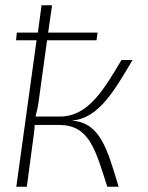

<svg xmlns="http://www.w3.org/2000/svg" viewBox="-20 -710 562 730"><path d="M256 -251V-252C356 -261 416 -367 484 -482H442C375 -370 316 -267 208 -267H115C120 -286 124 -303 127 -325L159 -557H347L351 -586H163L178 -690H138L124 -586H44L41 -557H119L42 0H82L106 -180C109 -198 111 -216 112 -235H206C321 -234 343 -139 388 0H431C389 -139 362 -243 256 -251Z"/></svg>

Font: Exo 2 Extra Light
Style: Italic
Weight: 250
Italic angle: -8°
Designer: Natanael Gama
Version: Version 1.001;PS 001.001;hotconv 1.0.88;makeotf.lib2.5.64775